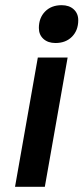

<svg xmlns="http://www.w3.org/2000/svg" viewBox="-20 -721 322 741"><path d="M130 -613Q130 -652 154 -676.5Q178 -701 218 -701Q247 -701 264.5 -685Q282 -669 282 -643Q282 -604 258 -579.5Q234 -555 194 -555Q165 -555 147.5 -571Q130 -587 130 -613ZM126 -499H241L153 0H38Z"/></svg>

Font: Bai Jamjuree SemiBold
Style: Italic
Weight: 600
Italic angle: -10°
Version: Version 1.000; ttfautohint (v1.6)